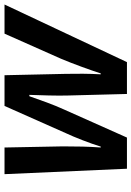

<svg xmlns="http://www.w3.org/2000/svg" viewBox="114 -696 582 850"><g transform="rotate(-90 405.0 -271.0)"><path d="M83 0H221L345 -278C367 -326 387 -383 404 -432H410C408 -378 406 -313 407 -268L414 0H555L810 -542H681L570 -292C548 -240 520 -163 505 -116H501C504 -168 504 -224 503 -271L497 -542H361L238 -265C225 -238 195 -163 181 -116H177C181 -168 182 -223 182 -284L177 -542H59Z"/></g></svg>

Font: Noto Sans SemiBold
Style: Italic
Weight: 600
Italic angle: -12°
Designer: Monotype Design Team
Foundry: Monotype Imaging Inc.
Version: Version 2.013